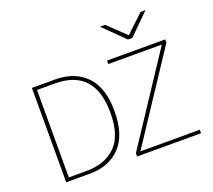

<svg xmlns="http://www.w3.org/2000/svg" viewBox="-149 -1123 1463 1320"><g transform="rotate(-20 582.5 -463.0)"><path d="M638.7 -24.4 1061.5 -665H669.9V-690.4H1095.7V-667L671.9 -25.4H1106.4V0H638.7ZM120.1 0V-690.4H290Q432.6 -690.4 516.1 -605Q599.6 -519.5 599.6 -345.7Q599.6 -173.8 517.1 -86.9Q434.6 0 291 0ZM148.4 -25.4H277.3Q413.1 -25.4 491.2 -102.1Q569.3 -178.7 569.3 -345.7Q569.3 -665 279.3 -665H148.4ZM704.1 -925.8H741.2L870.1 -802.7L1001 -925.8H1037.1L886.7 -777.3H854.5Z"/></g></svg>

Font: Gothic A1 Thin
Style: Regular
Weight: 250
Designer: HanYang I&C Co.,Ltd.
Foundry: HanYang I&C Co.,Ltd.
Version: Version 2.50